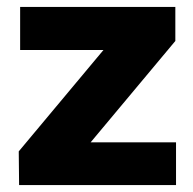

<svg xmlns="http://www.w3.org/2000/svg" viewBox="-20 -533 556 553"><path d="M35 0 34 -97 278 -389H38V-513H485V-415L241 -123H487V0Z"/></svg>

Font: REM SemiBold
Style: Regular
Weight: 600
Designer: Octavio Pardo
Foundry: Ashler Design
Version: Version 1.005;gftools[0.9.28]